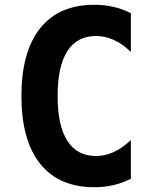

<svg xmlns="http://www.w3.org/2000/svg" viewBox="-20 -762 642 796"><path d="M370.6 14.2Q297.9 14.2 241.7 -10Q185.5 -34.2 146.5 -83Q68.8 -180.2 68.8 -363.8Q68.8 -547.4 146.5 -645Q185.5 -693.8 241.7 -718Q297.9 -742.2 370.6 -742.2Q392.6 -742.2 412.4 -740Q432.1 -737.8 451.2 -733.4Q489.7 -724.6 522.5 -707V-546.9Q500.5 -567.4 483.2 -578.9Q465.8 -590.3 450.2 -597.2Q431.6 -605.5 413.8 -609.1Q396 -612.8 377.9 -612.8Q299.8 -612.8 259.3 -550.3Q218.8 -486.8 218.8 -363.8Q218.8 -240.7 259.3 -178.2Q299.3 -115.2 377.9 -115.2Q415.5 -115.2 450.7 -131.3Q467.8 -139.2 484.6 -150.6Q501.5 -162.1 522.5 -181.2V-21Q487.8 -3.4 450.7 5.4Q432.1 9.8 412.4 12Q392.6 14.2 370.6 14.2Z"/></svg>

Font: Hack
Style: Bold
Weight: 700
Monospace: yes
Designer: Christopher Simpkins
Foundry: Christopher Simpkins
Version: Version 2.017